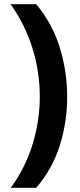

<svg xmlns="http://www.w3.org/2000/svg" viewBox="-20 -734 379 912"><path d="M299 -274Q299 -153 263.5 -41.5Q228 70 152 158H31Q99 66 134 -46.5Q169 -159 169 -275Q169 -394 133.5 -507Q98 -620 30 -714H152Q228 -623 263.5 -509.5Q299 -396 299 -274Z"/></svg>

Font: Noto Sans IKEA
Style: Bold
Weight: 600
Designer: Monotype Design Team
Foundry: Monotype Imaging Inc.
Version: Version 2.001